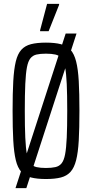

<svg xmlns="http://www.w3.org/2000/svg" viewBox="-20 -916 475 991"><path d="M60 55 319 -743H375L116 55ZM217 8Q171 8 140 0Q109 -8 90 -29Q71 -50 61.5 -89.5Q52 -129 48.5 -191Q45 -253 45 -344Q45 -435 48.5 -497Q52 -559 61.5 -598.5Q71 -638 90 -659Q109 -680 140 -688Q171 -696 217 -696Q263 -696 294 -688Q325 -680 344 -659Q363 -638 373 -598.5Q383 -559 386.5 -497Q390 -435 390 -344Q390 -253 386.5 -191Q383 -129 373 -89.5Q363 -50 344 -29Q325 -8 294.5 0Q264 8 217 8ZM217 -49Q246 -49 266 -53.5Q286 -58 298 -73Q310 -88 316 -119.5Q322 -151 324.5 -205.5Q327 -260 327 -344Q327 -428 324.5 -482.5Q322 -537 316 -568.5Q310 -600 298 -615Q286 -630 266 -634.5Q246 -639 217 -639Q188 -639 168.5 -634.5Q149 -630 137 -615Q125 -600 119 -568.5Q113 -537 110.5 -482.5Q108 -428 108 -344Q108 -260 110.5 -205.5Q113 -151 119 -119.5Q125 -88 137 -73Q149 -58 168.5 -53.5Q188 -49 217 -49ZM187 -755V-760L223 -896H285V-891L231 -755Z"/></svg>

Font: Saira ExtraCondensed
Style: Regular
Weight: 400
Width: 2
Designer: Hector Gatti with collaboration of the Omnibus-Type team
Foundry: Omnibus-Type
Version: Version 1.101